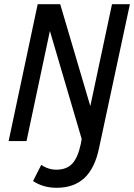

<svg xmlns="http://www.w3.org/2000/svg" viewBox="-20 -670 637 912"><path d="M249 222Q185 222 137 190L176 113Q209 136 248 136Q296 136 323 107.5Q350 79 364 13L368 -10L217 -523L106 0H21L159 -650H266L409 -166L512 -650H597L451 31Q431 129 381 175.5Q331 222 249 222Z"/></svg>

Font: Sometype Mono Medium
Style: Italic
Weight: 500
Italic angle: -12°
Monospace: yes
Designer: Ryoichi Tsunekawa
Foundry: Dharma Type
Version: Version 1.000; ttfautohint (v1.8.3)